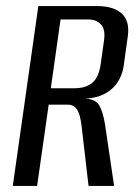

<svg xmlns="http://www.w3.org/2000/svg" viewBox="-20 -611 456 631"><path d="M22 0 106 -591H300Q353 -591 380 -566.5Q407 -542 400 -492L387 -398Q380 -347 346.5 -318Q313 -289 260 -287H261Q294 -285 306 -265Q318 -245 325 -203L355 0H271L248 -198Q246 -216 241.5 -232Q237 -248 228 -257.5Q219 -267 203 -267H140L102 0ZM147 -321H225Q262 -321 283.5 -339Q305 -357 311 -401L322 -479Q327 -515 311.5 -531Q296 -547 271 -547H179Z"/></svg>

Font: Alumni Sans Thin Medium
Style: Italic
Weight: 500
Italic angle: -8°
Version: Version 1.016